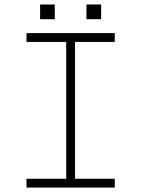

<svg xmlns="http://www.w3.org/2000/svg" viewBox="-20 -850 640 870"><path d="M280 -40V-660H100V-700H500V-660H320V-40H500V0H100V-40ZM228.3 -829.6V-763H161.7V-829.6ZM438.3 -829.6V-763H371.7V-829.6Z"/></svg>

Font: Fliege Mono Thin
Style: Regular
Weight: 100
Version: Version 0.020;Glyphs 3.3 (3306)